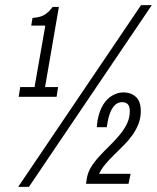

<svg xmlns="http://www.w3.org/2000/svg" viewBox="-20 -718 614 750"><path d="M51 12 531 -698H573L93 12ZM53 -340 59 -378H115L157 -618H102L107 -648Q122 -649 135.5 -652.5Q149 -656 161.5 -665.5Q174 -675 186 -691H210L156 -378H207L201 -340ZM316 0 319 -20Q323 -45 336.5 -66.5Q350 -88 369 -108.5Q388 -129 408.5 -149Q429 -169 447 -190.5Q465 -212 476 -235Q487 -258 487 -284Q487 -302 479.5 -310.5Q472 -319 457 -319Q441 -319 429.5 -308Q418 -297 411 -279.5Q404 -262 401 -245L397 -221H358Q359 -228 359.5 -234.5Q360 -241 361 -247Q368 -285 383 -309Q398 -333 419 -345Q440 -357 462 -357Q482 -357 497.5 -349Q513 -341 521.5 -325.5Q530 -310 530 -284Q530 -257 520.5 -233Q511 -209 496 -188.5Q481 -168 462 -149Q443 -130 424.5 -112Q406 -94 391 -76Q376 -58 367 -39H490L482 0Z"/></svg>

Font: Archivo ExtraCondensed ExtraLight
Style: Italic
Weight: 250
Width: 2
Italic angle: -10°
Designer: Hector Gatti
Foundry: Omnibus-Type
Version: Version 2.001